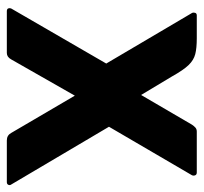

<svg xmlns="http://www.w3.org/2000/svg" viewBox="-37 -559 596 562"><g transform="rotate(90 261.0 -278.0)"><path d="M260 -199 154 -13Q147 0 135 0H13Q6 0 4.5 -4.5Q3 -9 5 -13L166 -291L18 -542Q16 -546 17.5 -551Q19 -556 25 -556H92Q121 -556 138.5 -551.5Q156 -547 170.5 -532Q185 -517 204 -483L258 -393L345 -542Q349 -548 353.5 -552Q358 -556 365 -556H485Q491 -556 493 -551.5Q495 -547 493 -542L351 -299L520 -13Q523 -9 521 -4.5Q519 0 513 0H391Q376 0 369 -13Z"/></g></svg>

Font: Zain Black
Style: Regular
Weight: 900
Designer: Zain,Boutros
Foundry: Mobile Telecommunications Company (Zain), 2024
Version: Version 1.50; ttfautohint (v1.8.4)